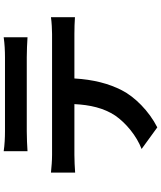

<svg xmlns="http://www.w3.org/2000/svg" viewBox="64 -871 872 1040"><g transform="rotate(-90 500.0 -351.0)"><path d="M201 -767V-638C232 -640 274 -642 309 -642C371 -642 652 -642 710 -642C745 -642 784 -640 818 -638V-767C784 -762 744 -760 710 -760C652 -760 371 -760 308 -760C275 -760 234 -762 201 -767ZM85 -511V-380C113 -382 151 -384 181 -384H456C452 -300 435 -225 394 -163C354 -105 284 -47 213 -20L330 65C419 20 496 -58 531 -127C567 -197 589 -281 595 -384H836C864 -384 902 -383 927 -381V-511C900 -507 857 -505 836 -505C776 -505 243 -505 181 -505C150 -505 115 -508 85 -511Z"/></g></svg>

Font: Noto Sans Mono CJK SC
Style: Bold
Weight: 700
Designer: Ryoko NISHIZUKA 西塚涼子 (kana, bopomofo & ideographs); Paul D. Hunt (Latin, Greek & Cyrillic); Sandoll Communications 산돌커뮤니
Foundry: Adobe
Version: Version 2.004;hotconv 1.0.118;makeotfexe 2.5.65603